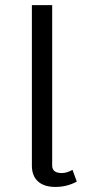

<svg xmlns="http://www.w3.org/2000/svg" viewBox="-20 -720 348 748"><path d="M279.2 -12.5Q240.8 8.3 195.8 8.3Q151.7 8.3 127.9 -13.3Q104.2 -35 104.2 -75V-700H183.3V-75Q183.3 -45.8 220.8 -45.8Q240 -45.8 262.5 -58.3Z"/></svg>

Font: BoonBaan
Style: Regular
Weight: 400
Designer: Sungsit Sawaiwan
Foundry: FontUni
Version: Version 2.0